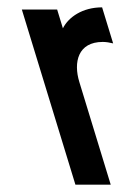

<svg xmlns="http://www.w3.org/2000/svg" viewBox="-20 -502 367 522"><path d="M287.6 -384 257.6 -482C204.1 -482 166.2 -455.4 151 -425L135.4 -476H39.4L185 0H281L195.7 -279C179.2 -332.7 191.9 -388 259.3 -388C268.5 -388 278.7 -386.3 287.6 -384Z"/></svg>

Font: Din Kursivschrift
Style: LeftEng
Weight: 400
Version: Version 1.089